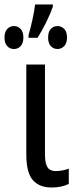

<svg xmlns="http://www.w3.org/2000/svg" viewBox="-50 -824 345 854"><path d="M150 -537V-138Q150 -98 161 -80.5Q172 -63 198 -63Q213 -63 230 -66.5Q247 -70 256 -74V-6Q224 10 179 10Q125 10 96 -23Q67 -56 67 -137V-537ZM185 -804V-794Q175 -765 156 -726Q137 -687 117 -656H77V-668Q86 -699 94.5 -737.5Q103 -776 106 -804ZM206 -708Q223 -708 235.5 -695.5Q248 -683 248 -657Q248 -632 235.5 -619Q223 -606 206 -606Q188 -606 176 -619Q164 -632 164 -657Q164 -683 176 -695.5Q188 -708 206 -708ZM12 -708Q30 -708 42 -695Q54 -682 54 -657Q54 -632 42 -619Q30 -606 12 -606Q-6 -606 -18 -619Q-30 -632 -30 -657Q-30 -682 -18 -695Q-6 -708 12 -708Z"/></svg>

Font: Avrile Sans Condensed
Style: Regular
Weight: 400
Width: 3
Designer: Monotype Design Team
Foundry: Monotype Imaging Inc.
Version: Version 2.001;September 10, 2019;FontCreator 11.5.0.2425 64-